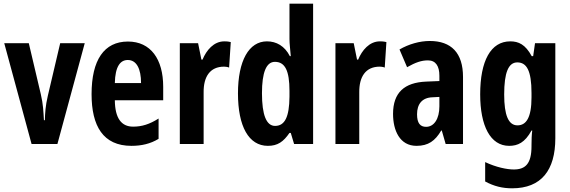

<svg xmlns="http://www.w3.org/2000/svg" viewBox="-20 -780 3088 1040"><path d="M151 0H291L439 -546H306L239 -261C226 -206 224 -166 223 -129H218C215 -177 214 -215 201 -270L136 -546H3Z M673 -555C544 -555 476 -455 476 -270C476 -98 538 10 692 10C746 10 795 -1 839 -28V-138C790 -107 749 -94 701 -94C637 -94 603 -140 602 -237H864V-310C864 -460 796 -555 673 -555ZM672 -455C720 -455 744 -407 744 -330H602C604 -421 632 -455 672 -455Z M1195 -556C1138 -556 1098 -508 1077 -457H1071L1053 -546H954V0H1083V-279C1082 -364 1117 -419 1194 -419C1197 -419 1213 -418 1221 -414L1230 -552C1214 -556 1203 -556 1195 -556Z M1431 10C1484 10 1515 -12 1548 -60H1555L1573 0H1676V-760H1548V-569C1548 -541 1552 -516 1555 -476H1550C1522 -531 1477 -556 1426 -556C1328 -556 1269 -451 1269 -274C1269 -96 1327 10 1431 10ZM1470 -98C1423 -98 1399 -157 1399 -275C1399 -387 1422 -445 1469 -445C1524 -445 1548 -397 1548 -288V-256C1547 -147 1523 -98 1470 -98Z M2038 -556C1981 -556 1941 -508 1920 -457H1914L1896 -546H1797V0H1926V-279C1925 -364 1960 -419 2037 -419C2040 -419 2056 -418 2064 -414L2073 -552C2057 -556 2046 -556 2038 -556Z M2308 -558C2253 -558 2194 -541 2144 -512L2185 -416C2231 -442 2263 -453 2298 -453C2341 -453 2360 -421 2360 -370V-341L2288 -338C2171 -333 2109 -279 2109 -163C2109 -74 2145 10 2236 10C2300 10 2337 -17 2370 -73H2373L2394 0H2488V-363C2488 -494 2424 -558 2308 -558ZM2322 -253 2360 -255V-204C2360 -136 2331 -93 2288 -93C2256 -93 2239 -113 2239 -161C2239 -216 2266 -251 2322 -253Z M2744 -556C2638 -556 2581 -450 2581 -269C2581 -98 2636 10 2738 10C2784 10 2823 -7 2859 -73H2863C2860 -51 2859 -22 2859 5V12C2859 107 2826 138 2763 138C2726 138 2667 126 2608 98V203C2656 229 2702 240 2754 240C2912 240 2988 142 2988 -31V-546H2878L2868 -476H2860C2826 -539 2789 -556 2744 -556ZM2782 -442C2832 -442 2859 -399 2859 -276V-253C2859 -142 2830 -101 2783 -101C2734 -101 2711 -156 2711 -268C2711 -387 2734 -442 2782 -442Z"/></svg>

Font: Noto Sans Malayalam ExtraCondensed
Style: Bold
Weight: 700
Width: 2
Designer: Jelle Bosma - Monotype Design Team
Foundry: Monotype Imaging Inc.
Version: Version 2.104